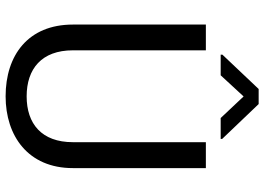

<svg xmlns="http://www.w3.org/2000/svg" viewBox="-150 -791 951 691"><g transform="rotate(90 325.5 -445.5)"><path d="M491.7 -710.9V-232.4C491.7 -119.6 425.3 -65.9 326.7 -65.9C228 -65.9 161.1 -119.6 161.1 -232.4V-710.9H68.4V-232.4C68.4 -70.8 179.2 9.8 326.7 9.8C468.8 9.8 585 -70.8 585 -232.4V-710.9ZM354.5 -900.9H300.3L176.8 -770.5V-764.2H251L327.1 -846.7L404.8 -764.2H480V-769.5Z"/></g></svg>

Font: Bert Sans
Style: Regular
Weight: 400
Designer: Christian Robertson (Google), Cristiano Sobral
Foundry: Google, Cristiano Sobral
Version: Version 3.101